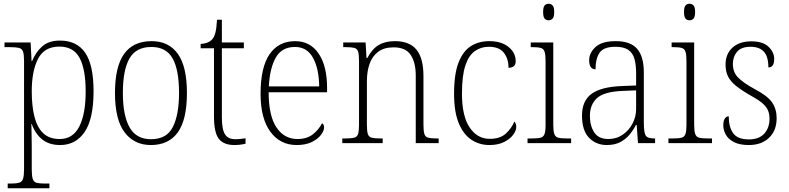

<svg xmlns="http://www.w3.org/2000/svg" viewBox="-20 -762 4200 1022"><path d="M21 240V215H39Q67 215 82 210.5Q97 206 102.5 190Q108 174 108 139V-438Q108 -472 102.5 -487.5Q97 -503 81 -507Q65 -511 33 -511H4V-536H143L148 -437H151Q169 -483 204 -514.5Q239 -546 299 -546Q389 -546 433.5 -481Q478 -416 478 -277Q478 -129 430.5 -59.5Q383 10 300 10Q242 10 205 -19.5Q168 -49 149 -102H147Q147 -85 148 -55Q149 -25 149 18V140Q149 175 154.5 191Q160 207 175 211Q190 215 218 215H243V240ZM298 -22Q368 -22 402 -88.5Q436 -155 436 -275Q436 -394 403.5 -454Q371 -514 296 -514Q216 -514 182.5 -449Q149 -384 149 -276Q149 -199 163 -142Q177 -85 209.5 -53.5Q242 -22 298 -22Z M783 10Q694 10 643 -58Q592 -126 592 -267Q592 -407 640.5 -475Q689 -543 787 -543Q878 -543 926.5 -475.5Q975 -408 975 -267Q975 -125 926.5 -57.5Q878 10 783 10ZM784 -21Q867 -21 900 -86Q933 -151 933 -267Q933 -391 898.5 -451.5Q864 -512 786 -512Q704 -512 669 -450.5Q634 -389 634 -267Q634 -148 669.5 -84.5Q705 -21 784 -21Z M1228 10Q1170 10 1144.5 -23.5Q1119 -57 1119 -142V-505H1048V-528Q1088 -530 1109 -552Q1121 -565 1127 -590Q1133 -615 1135 -657H1161V-536H1278V-505H1161V-137Q1161 -72 1178 -46.5Q1195 -21 1232 -21Q1248 -21 1260 -22.5Q1272 -24 1287 -26V3Q1257 10 1228 10Z M1559 10Q1471 10 1419 -61Q1367 -132 1367 -262Q1367 -404 1415 -473.5Q1463 -543 1551 -543Q1631 -543 1676 -477Q1721 -411 1721 -294V-271H1410Q1410 -146 1451.5 -84Q1493 -22 1563 -22Q1614 -22 1646 -47.5Q1678 -73 1694 -106Q1705 -100 1705 -84Q1705 -66 1688.5 -44Q1672 -22 1639.5 -6Q1607 10 1559 10ZM1679 -302Q1678 -395 1646.5 -453.5Q1615 -512 1550 -512Q1480 -512 1448 -455.5Q1416 -399 1411 -302Z M1802 0V-25H1818Q1849 -25 1865 -29Q1881 -33 1886 -48.5Q1891 -64 1891 -99V-438Q1891 -472 1886 -487.5Q1881 -503 1866 -507Q1851 -511 1823 -511H1807V-536H1926L1931 -453H1935Q1961 -502 1996 -522.5Q2031 -543 2082 -543Q2160 -543 2197 -497.5Q2234 -452 2234 -357V-99Q2234 -64 2239 -48.5Q2244 -33 2259.5 -29Q2275 -25 2306 -25H2315V0H2193V-361Q2193 -428 2166.5 -469Q2140 -510 2075 -510Q2024 -510 1992.5 -486Q1961 -462 1947 -421.5Q1933 -381 1933 -331V-98Q1933 -64 1938 -48.5Q1943 -33 1959 -29Q1975 -25 2006 -25H2017V0Z M2585 10Q2532 10 2489.5 -18Q2447 -46 2422 -106Q2397 -166 2397 -263Q2397 -370 2421.5 -431Q2446 -492 2488 -517.5Q2530 -543 2584 -543Q2649 -543 2687 -512Q2725 -481 2725 -436Q2725 -402 2687 -401Q2687 -448 2662.5 -480.5Q2638 -513 2582 -513Q2540 -513 2507.5 -490Q2475 -467 2457 -413Q2439 -359 2439 -264Q2439 -143 2480.5 -82.5Q2522 -22 2588 -23Q2642 -23 2672.5 -51Q2703 -79 2718 -115Q2728 -105 2728 -85Q2728 -67 2711.5 -44.5Q2695 -22 2663 -6Q2631 10 2585 10Z M2900 -654Q2887 -654 2879 -663Q2871 -672 2871 -698Q2871 -724 2879 -733Q2887 -742 2900 -742Q2913 -742 2921.5 -733Q2930 -724 2930 -698Q2930 -672 2921.5 -663Q2913 -654 2900 -654ZM2788 0V-25H2810Q2842 -25 2857.5 -29Q2873 -33 2878.5 -48.5Q2884 -64 2884 -98V-435Q2884 -470 2879 -486Q2874 -502 2859.5 -506.5Q2845 -511 2817 -511H2805V-536H2925V-99Q2925 -65 2930.5 -49Q2936 -33 2951.5 -29Q2967 -25 2999 -25H3020V0Z M3210 10Q3153 10 3115.5 -28.5Q3078 -67 3078 -147Q3078 -226 3129.5 -263Q3181 -300 3290 -304L3366 -307V-371Q3366 -416 3357.5 -447.5Q3349 -479 3325 -496Q3301 -513 3256 -513Q3194 -513 3172 -482Q3150 -451 3150 -393Q3116 -393 3116 -442Q3116 -480 3149.5 -511.5Q3183 -543 3258 -543Q3336 -543 3371.5 -502Q3407 -461 3407 -377V-109Q3407 -56 3417 -40.5Q3427 -25 3463 -25H3467V0H3376L3369 -97H3365Q3352 -71 3332 -46.5Q3312 -22 3282.5 -6Q3253 10 3210 10ZM3218 -22Q3261 -22 3294.5 -45Q3328 -68 3347 -104.5Q3366 -141 3366 -181V-281L3293 -278Q3195 -274 3157.5 -239.5Q3120 -205 3120 -145Q3120 -93 3143 -57.5Q3166 -22 3218 -22Z M3650 -654Q3637 -654 3629 -663Q3621 -672 3621 -698Q3621 -724 3629 -733Q3637 -742 3650 -742Q3663 -742 3671.5 -733Q3680 -724 3680 -698Q3680 -672 3671.5 -663Q3663 -654 3650 -654ZM3538 0V-25H3560Q3592 -25 3607.5 -29Q3623 -33 3628.5 -48.5Q3634 -64 3634 -98V-435Q3634 -470 3629 -486Q3624 -502 3609.5 -506.5Q3595 -511 3567 -511H3555V-536H3675V-99Q3675 -65 3680.5 -49Q3686 -33 3701.5 -29Q3717 -25 3749 -25H3770V0Z M3966 10Q3916 10 3886 -6Q3856 -22 3843 -46Q3830 -70 3830 -94Q3830 -120 3838.5 -131.5Q3847 -143 3859 -143Q3859 -86 3882.5 -53Q3906 -20 3967 -20Q4020 -20 4048 -50.5Q4076 -81 4076 -130Q4076 -154 4068.5 -173Q4061 -192 4040.5 -210.5Q4020 -229 3980 -251Q3929 -280 3899 -304Q3869 -328 3855.5 -354.5Q3842 -381 3842 -418Q3842 -475 3879 -508.5Q3916 -542 3979 -542Q4041 -542 4071 -513Q4101 -484 4101 -448Q4101 -403 4070 -403Q4070 -461 4046 -487Q4022 -513 3975 -513Q3926 -513 3903.5 -486.5Q3881 -460 3881 -421Q3881 -377 3909.5 -348.5Q3938 -320 3995 -289Q4066 -252 4090 -216.5Q4114 -181 4114 -133Q4114 -67 4073.5 -28.5Q4033 10 3966 10Z"/></svg>

Font: Noto Serif Khmer SemiCondensed ExtraLight
Style: Regular
Weight: 200
Width: 4
Designer: Danh Hong and the Monotype Design Team
Foundry: Monotype Imaging Inc.
Version: Version 2.004; ttfautohint (v1.8.4.7-5d5b)